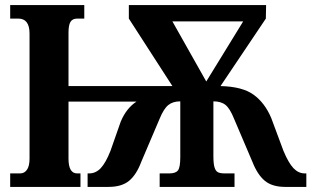

<svg xmlns="http://www.w3.org/2000/svg" viewBox="-20 -734 1223 754"><path d="M20 -53H59Q76 -53 86 -67.5Q96 -82 96 -111V-602Q96 -661 52 -661H20V-714H311V-661H283Q265 -661 257 -648.5Q249 -636 249 -605V-396H657L486 -661V-714H1025L1024 -661L846 -396Q932 -394 976 -362Q1020 -330 1045 -271L1093 -142Q1113 -94 1132.5 -73.5Q1152 -53 1177 -53H1183V0H1100Q1049 0 1020 -24Q991 -48 971 -99L899 -268Q883 -308 865.5 -322Q848 -336 818 -336V-121Q818 -91 822.5 -76.5Q827 -62 836 -57.5Q845 -53 863 -53H901V0H607V-53H645Q670 -53 679 -65Q688 -77 688 -117V-336Q659 -336 641 -321.5Q623 -307 607 -268L535 -99Q516 -48 487 -24Q458 0 406 0H324V-53H330Q356 -53 375.5 -73.5Q395 -94 414 -142L454 -256Q476 -309 516 -335H249V-111Q249 -53 283 -53H296V0H20ZM935 -650H657L790 -414Z"/></svg>

Font: Noto Serif CondExtraBold
Style: Regular
Weight: 800
Width: 3
Designer: Monotype Design Team
Foundry: Monotype Imaging Inc.
Version: Version 1.001